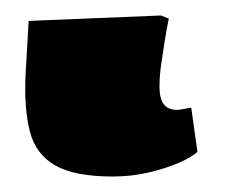

<svg xmlns="http://www.w3.org/2000/svg" viewBox="-20 10 310 248"><path d="M126 238Q76 238 51 223.5Q26 209 18.5 179.5Q11 150 13 107L17 37L188 30L198 34Q195 49 192.5 64.5Q190 80 188 94.5Q186 109 186 122Q186 137 191.5 144.5Q197 152 209 152Q211 152 216 151Q221 150 227 149L235 206Q228 213 210.5 220.5Q193 228 171 233Q149 238 126 238Z"/></svg>

Font: Literata 18pt Black
Style: Italic
Weight: 900
Italic angle: -2°
Designer: Latin by Veronika Burian and Jose Scaglione. Greek by Irene Vlachou. Cyrillic by Vera Evstafieva
Foundry: TypeTogether
Version: Version 3.103;gftools[0.9.29]